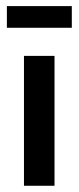

<svg xmlns="http://www.w3.org/2000/svg" viewBox="-20 -596 252 616"><path d="M56.9 0V-416.7H154.9V0ZM2.1 -506.9V-576.4H210.4V-506.9Z"/></svg>

Font: Afacad Flux Medium
Style: Regular
Weight: 500
Designer: Kristian Moeller
Foundry: Dicotype
Version: Version 1.100